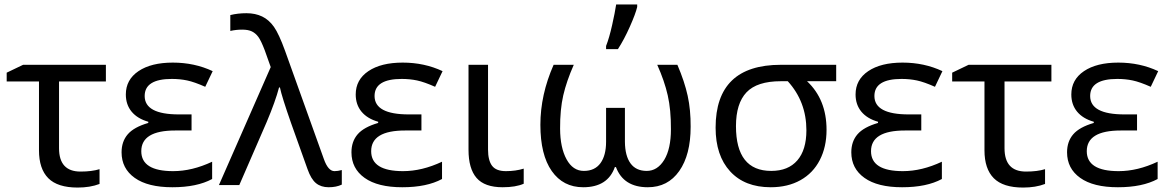

<svg xmlns="http://www.w3.org/2000/svg" viewBox="-20 -825 5217 856"><path d="M153.8 -154.8V-461.9H9.8V-501L83 -536.1H452.1V-461.9H243.2V-164.1Q243.2 -60.1 338.9 -60.1Q389.6 -60.1 423.8 -70.8V-4.9Q381.8 11.2 326.2 11.2Q236.8 11.2 195.3 -30.5Q153.8 -72.3 153.8 -154.8Z M752 -62Q836.4 -62 925.8 -104V-26.9Q857.9 9.8 748.5 9.8Q639.2 9.8 580.6 -32Q522 -73.7 522 -146Q522 -194.3 549.6 -226.3Q577.1 -258.3 641.1 -276.9V-282.2Q592.8 -295.9 566.9 -327.1Q541 -358.4 541 -403.8Q541 -469.7 597.4 -507.8Q653.8 -545.9 750.5 -545.9Q847.2 -545.9 928.2 -507.8L895 -438Q846.7 -459.5 814.5 -466.3Q782.2 -473.1 746.1 -473.1Q625 -473.1 625 -397Q625 -314.9 777.8 -314.9H834V-243.2H761.2Q609.9 -243.2 609.9 -150.9Q609.9 -62 752 -62Z M1006.8 -687V-757.8Q1040 -766.1 1079.1 -766.1Q1118.2 -766.1 1148.7 -751.5Q1179.2 -736.8 1201.4 -705.3Q1223.6 -673.8 1251 -598.1L1423.8 -116.2Q1442.9 -62 1471.2 -62Q1485.8 -62 1503.9 -66.9V-2Q1479.5 9.8 1445.3 9.8Q1411.1 9.8 1388.9 -8.3Q1366.7 -26.4 1351.1 -70.8L1277.8 -275.9Q1236.3 -394.5 1228 -435.1H1224.1Q1208 -373.5 1168.9 -280.8L1046.9 0H956.1L1187 -525.9L1160.2 -601.1Q1143.6 -644.5 1131.6 -660.6Q1119.6 -676.8 1103.3 -684.8Q1086.9 -692.9 1059.6 -692.9Q1032.2 -692.9 1006.8 -687Z M1776.9 -62Q1861.3 -62 1950.7 -104V-26.9Q1882.8 9.8 1773.4 9.8Q1664.1 9.8 1605.5 -32Q1546.9 -73.7 1546.9 -146Q1546.9 -194.3 1574.5 -226.3Q1602.1 -258.3 1666 -276.9V-282.2Q1617.7 -295.9 1591.8 -327.1Q1565.9 -358.4 1565.9 -403.8Q1565.9 -469.7 1622.3 -507.8Q1678.7 -545.9 1775.4 -545.9Q1872.1 -545.9 1953.1 -507.8L1919.9 -438Q1871.6 -459.5 1839.4 -466.3Q1807.1 -473.1 1771 -473.1Q1649.9 -473.1 1649.9 -397Q1649.9 -314.9 1802.7 -314.9H1858.9V-243.2H1786.1Q1634.8 -243.2 1634.8 -150.9Q1634.8 -62 1776.9 -62Z M2220.7 9.8Q2140.6 9.8 2104.7 -31.7Q2068.8 -73.2 2068.8 -157.2V-536.1H2155.8V-158.2Q2155.8 -109.9 2173.8 -85.9Q2191.9 -62 2235.4 -62Q2278.8 -62 2314.9 -73.2V-5.9Q2279.8 9.8 2220.7 9.8Z M2448.2 -536.1H2538.1Q2505.9 -463.4 2491.2 -399.9Q2476.6 -336.4 2477.1 -251.5Q2477.5 -166.5 2505.9 -114.7Q2534.2 -63 2583 -63Q2631.8 -63 2657.2 -97.7Q2682.1 -132.3 2682.1 -192.9V-344.2H2766.1V-192.9Q2766.6 -130.4 2791 -96.7Q2815.4 -63 2863.3 -63Q2911.1 -63 2941.4 -112.3Q2971.2 -161.6 2971.2 -248.5Q2971.7 -335.4 2957 -399.9Q2942.4 -464.4 2910.2 -536.1H3000Q3032.2 -460.9 3045.9 -397.9Q3059.6 -335 3059.1 -259.8Q3059.1 -134.8 3008.3 -62.5Q2957.5 9.8 2868.2 9.8Q2759.8 9.8 2726.1 -80.1H2721.2Q2689.5 9.8 2580.1 9.8Q2490.7 9.8 2439.9 -62.5Q2389.2 -134.8 2389.2 -268.6Q2389.2 -402.3 2448.2 -536.1ZM2820.8 -805.2V-793.9Q2813.5 -763.2 2788.1 -706.1Q2762.7 -648.9 2734.9 -606H2682.1V-620.1Q2696.3 -656.2 2709 -712.9Q2721.7 -769.5 2727.1 -805.2Z M3261.2 -262.7Q3261.2 -63 3418.5 -63Q3494.1 -63 3534.7 -109.9Q3575.2 -156.7 3575.2 -244.1Q3575.2 -371.6 3492.2 -462.9H3461.4Q3355 -462.9 3308.1 -413.3Q3261.2 -363.8 3261.2 -262.7ZM3665 -246.1Q3665 -169.9 3635 -111.6Q3605 -53.2 3548.6 -21.7Q3492.2 9.8 3416 9.8Q3300.3 9.8 3235.4 -60.8Q3170.4 -131.3 3170.4 -255.9Q3170.4 -536.1 3461.4 -536.1H3708V-462.9H3578.1Q3665 -381.3 3665 -246.1Z M4005.4 -62Q4089.8 -62 4179.2 -104V-26.9Q4111.3 9.8 4002 9.8Q3892.6 9.8 3834 -32Q3775.4 -73.7 3775.4 -146Q3775.4 -194.3 3803 -226.3Q3830.6 -258.3 3894.5 -276.9V-282.2Q3846.2 -295.9 3820.3 -327.1Q3794.4 -358.4 3794.4 -403.8Q3794.4 -469.7 3850.8 -507.8Q3907.2 -545.9 4003.9 -545.9Q4100.6 -545.9 4181.6 -507.8L4148.4 -438Q4100.1 -459.5 4067.9 -466.3Q4035.6 -473.1 3999.5 -473.1Q3878.4 -473.1 3878.4 -397Q3878.4 -314.9 4031.2 -314.9H4087.4V-243.2H4014.6Q3863.3 -243.2 3863.3 -150.9Q3863.3 -62 4005.4 -62Z M4369.1 -154.8V-461.9H4225.1V-501L4298.3 -536.1H4667.5V-461.9H4458.5V-164.1Q4458.5 -60.1 4554.2 -60.1Q4605 -60.1 4639.2 -70.8V-4.9Q4597.2 11.2 4541.5 11.2Q4452.1 11.2 4410.6 -30.5Q4369.1 -72.3 4369.1 -154.8Z M4967.3 -62Q5051.8 -62 5141.1 -104V-26.9Q5073.2 9.8 4963.9 9.8Q4854.5 9.8 4795.9 -32Q4737.3 -73.7 4737.3 -146Q4737.3 -194.3 4764.9 -226.3Q4792.5 -258.3 4856.4 -276.9V-282.2Q4808.1 -295.9 4782.2 -327.1Q4756.3 -358.4 4756.3 -403.8Q4756.3 -469.7 4812.7 -507.8Q4869.1 -545.9 4965.8 -545.9Q5062.5 -545.9 5143.6 -507.8L5110.4 -438Q5062 -459.5 5029.8 -466.3Q4997.6 -473.1 4961.4 -473.1Q4840.3 -473.1 4840.3 -397Q4840.3 -314.9 4993.2 -314.9H5049.3V-243.2H4976.6Q4825.2 -243.2 4825.2 -150.9Q4825.2 -62 4967.3 -62Z"/></svg>

Font: NotoSans
Style: Regular
Weight: 400
Designer: Monotype Design team
Foundry: Monotype Imaging Inc.
Version: Version 1.04